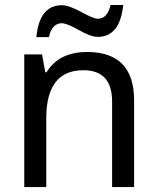

<svg xmlns="http://www.w3.org/2000/svg" viewBox="-20 -756 640 776"><path d="M433.1 0V-345.2Q433.1 -472.2 316.9 -472.2Q167 -472.2 167 -277.8V0H78.1V-536.1H149.9L163.1 -463.9H168Q218.3 -545.9 332 -545.9Q522 -545.9 522 -350.1V0ZM177.7 -606H127Q139.2 -734.9 230 -734.9Q258.3 -734.9 308.6 -707.5Q358.4 -680.2 375 -680.2Q414.1 -680.2 426.8 -735.8H478Q464.8 -606.9 375 -606.9Q347.2 -606.9 298.3 -634.8Q249.5 -662.1 230 -662.1Q189.9 -662.1 177.7 -606Z"/></svg>

Font: WenQuanYi Micro Hei Mono
Style: Regular
Weight: 400
Foundry: Ascender Corporation
Version: Version 0.2.0-beta